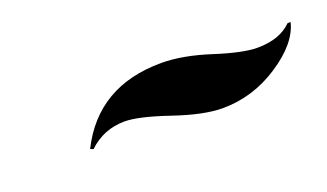

<svg xmlns="http://www.w3.org/2000/svg" viewBox="-29 -780 509 299"><g transform="rotate(-20 225.5 -630.5)"><path d="M90 -592Q134 -680 240 -680Q275 -680 320 -665.5Q365 -651 389 -651Q426 -651 446 -671H451Q443 -638 399.5 -609.5Q356 -581 306 -581Q275 -581 226.5 -597.5Q178 -614 155 -614Q120 -614 95 -590Z"/></g></svg>

Font: Lobster Two
Style: Italic
Weight: 400
Designer: Pablo Impallari
Foundry: Pablo Impallari. www.impallari.com
Version: Version 1.006